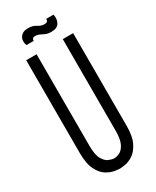

<svg xmlns="http://www.w3.org/2000/svg" viewBox="-204 -846 745 914"><g transform="rotate(-30 168.0 -389.0)"><path d="M168 10Q161 10 140.5 7Q120 4 96.5 -10Q73 -24 56 -57.5Q39 -91 39 -151V-660H96V-157Q96 -107 109.5 -83.5Q123 -60 140.5 -53Q158 -46 169 -46Q182 -46 198.5 -53.5Q215 -61 227.5 -85Q240 -109 240 -157V-660H297V-151Q297 -93 280.5 -60Q264 -27 241.5 -12Q219 3 198 6.5Q177 10 168 10ZM211 -717Q192 -717 179.5 -722.5Q167 -728 156.5 -733.5Q146 -739 134 -739Q115 -739 116 -722H76Q66 -749 79 -768.5Q92 -788 122 -788Q148 -788 165 -776.5Q182 -765 201 -765Q221 -765 220 -783H260Q266 -756 254.5 -736.5Q243 -717 211 -717Z"/></g></svg>

Font: Bricolage Grotesque 48pt Condensed ExtraLight
Style: Regular
Weight: 200
Width: 3
Designer: Mathieu Triay
Foundry: Atelier Triay
Version: Version 1.000; ttfautohint (v1.8.4.7-5d5b);gftools[0.9.32]